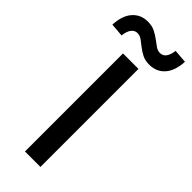

<svg xmlns="http://www.w3.org/2000/svg" viewBox="-354 -984 1019 1019"><g transform="rotate(45 155.0 -474.5)"><path d="M97 -736H213V0H97ZM237 -792Q206 -792 183.5 -803.5Q161 -815 143 -829.5Q125 -844 109 -855.5Q93 -867 75 -867Q55 -867 41.5 -850Q28 -833 24 -798L-51 -804Q-48 -874 -15 -911.5Q18 -949 71 -949Q103 -949 125.5 -937.5Q148 -926 166 -912.5Q184 -899 200 -887.5Q216 -876 234 -876Q276 -876 285 -943L361 -937Q357 -866 324 -829Q291 -792 237 -792Z"/></g></svg>

Font: Kinto Sans Med
Style: Regular
Weight: 500
Designer: Authors: Ryoko NISHIZUKA  (kana & ideographs); Paul D. Hunt (Latin, Greek & Cyrillic); Wenlong ZHANG  (bopomofo); Sandol
Foundry: Adobe Systems Incorporated, ookami Inc.
Version: Version 0.001